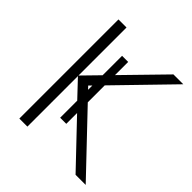

<svg xmlns="http://www.w3.org/2000/svg" viewBox="-194 -846 978 978"><g transform="rotate(45 294.5 -357.0)"><path d="M288 -150H244V-273L158 -364V0H100V-714H158V-368L244 -456V-596H288V-501L496 -714H567L288 -427V-305L578 0H505L288 -228ZM229 -367 244 -351V-382Z"/></g></svg>

Font: Noto Sans Light
Style: Regular
Weight: 300
Designer: Monotype Design Team
Foundry: Monotype Imaging Inc.
Version: Version 2.007